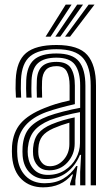

<svg xmlns="http://www.w3.org/2000/svg" viewBox="-20 -804 485 833"><path d="M373.5 0V-432.5Q373.5 -513.2 340.4 -551.9Q307.2 -590.5 225 -590.5Q149 -590.5 111.5 -560.4Q74 -530.2 71 -457Q70.2 -438 70.4 -419Q70.5 -400 71.8 -380.5H49.2Q47.8 -401.8 47.5 -419.2Q47.2 -436.8 48.2 -458Q51.5 -539.2 93.1 -574Q134.8 -608.8 225 -608.8Q320.8 -608.8 358.6 -565.6Q396.5 -522.5 396.5 -432.5V0ZM327.8 0.2V-58.2L331.8 -132H326.8Q307 -83.8 269.4 -55.4Q231.8 -27 180.2 -27.2Q137.5 -27.2 109.9 -54Q82.2 -80.8 78.2 -127.2Q76.8 -146.8 78 -166.8Q81.8 -219.5 108.4 -249.8Q135 -280 188.8 -300.2Q213.5 -309.5 253.8 -319.9Q294 -330.2 327.8 -336.2V-432.5Q327.8 -491.8 305.4 -522.8Q283 -553.8 225 -553.8Q171.8 -553.8 145.4 -530.6Q119 -507.5 116.8 -455Q116.2 -440.2 116.1 -420.6Q116 -401 117.2 -380.5H94.5Q93.2 -400.8 93.2 -420.5Q93.2 -440.2 93.8 -455.5Q96.5 -517 127.2 -544.5Q158 -572 225 -572Q294.8 -572 322.6 -537.5Q350.5 -503 350.5 -432.5V0.2ZM167.2 8.8Q110.5 8.8 74.4 -25.4Q38.2 -59.5 32.5 -123.8Q30.8 -147.5 32.2 -170.8Q37 -231 69.9 -269.1Q102.8 -307.2 173 -335.2Q197.8 -345.2 222.1 -352.8Q246.5 -360.2 282 -368V-432.5Q282 -472 269.5 -494.5Q257 -517 225 -517Q193.2 -517 178.5 -500.2Q163.8 -483.5 162.5 -452.5Q162 -443.2 161.9 -422.5Q161.8 -401.8 162.8 -380.5H140Q139 -402.8 139.1 -422.1Q139.2 -441.5 139.8 -454.5Q141.2 -495 161.6 -515.2Q182 -535.5 225 -535.5Q270.2 -535.5 287.5 -508.5Q304.8 -481.5 304.8 -432.5V-352.2Q272.5 -345 239.8 -336.1Q207 -327.2 181 -317.8Q60.8 -273.5 55 -168.8Q54.5 -159 54.5 -147.5Q54.5 -136 55.5 -125.8Q59.8 -72.5 90.9 -40.8Q122 -9 174 -9Q220.8 -9 254.5 -28.8Q288.2 -48.5 311 -83.8H316.2L307 -21.8V0H284.2L284 -7L296.8 -47H292.5Q247 8.8 167.2 8.8ZM187.8 -45.2Q229.8 -45.2 261.1 -65.5Q292.5 -85.8 309.8 -117.4Q327 -149 327 -183.2V-317.5Q294.8 -311.8 257.8 -302Q220.8 -292.2 196.2 -282.5Q150.5 -263.5 128 -236.1Q105.5 -208.8 100.8 -163Q99.2 -145.8 101 -129Q105.8 -91.5 127.6 -68.4Q149.5 -45.2 187.8 -45.2ZM193 -65Q162.5 -65 144.5 -84Q126.5 -103 123.8 -131.2Q122.5 -147.2 123.5 -161.8Q126.8 -201.5 146 -225Q165.2 -248.5 204 -264.8Q229.5 -275.2 252.8 -282.1Q276 -289 304 -294.8V-181.2Q304 -134 272.8 -99.5Q241.5 -65 193 -65ZM196 -82.8Q231.2 -82.8 256.1 -110.9Q281 -139 281 -179.2V-271.8Q246 -262 211.8 -247.2Q178.5 -232.5 163.4 -212.8Q148.2 -193 146.5 -160.8Q145.8 -152.2 146 -145.6Q146.2 -139 146.8 -133Q148.8 -113.8 161.5 -98.2Q174.2 -82.8 196 -82.8ZM177.8 -645 265 -784H290.5L199.5 -645ZM262.2 -645 364.5 -784H390L284 -645ZM220 -645 314.8 -784H340.2L241.5 -645Z"/></svg>

Font: Big Shoulders Inline Text
Style: Bold
Weight: 700
Designer: Patric King
Foundry: XO Type Co
Version: Version 1.000